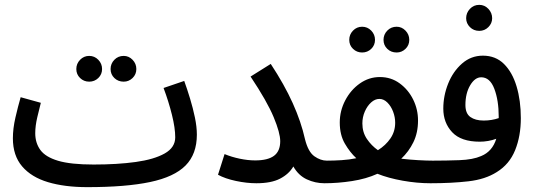

<svg xmlns="http://www.w3.org/2000/svg" viewBox="-20 -749 2202 790"><path d="M339 21Q246 21 177.5 0.5Q109 -20 71 -64.5Q33 -109 33 -180Q33 -220 43.5 -265.5Q54 -311 65 -349L148 -326Q142 -303 133.5 -267Q125 -231 125 -201Q125 -161 146 -132Q167 -103 219 -87.5Q271 -72 365 -72Q463 -72 538.5 -82.5Q614 -93 657.5 -117.5Q701 -142 701 -184Q701 -222 687.5 -276.5Q674 -331 653 -387L738 -416Q750 -383 762 -343.5Q774 -304 782 -265.5Q790 -227 790 -195Q790 -115 743.5 -68Q697 -21 597.5 0Q498 21 339 21ZM347 -413Q325 -413 309.5 -428Q294 -443 294 -465Q294 -487 309.5 -503Q325 -519 347 -519Q369 -519 384.5 -503Q400 -487 400 -465Q400 -443 384.5 -428Q369 -413 347 -413ZM489 -413Q466 -413 450.5 -428Q435 -443 435 -465Q435 -487 450.5 -503Q466 -519 489 -519Q510 -519 525.5 -503Q541 -487 541 -465Q541 -443 525.5 -428Q510 -413 489 -413Z M1030 -89Q1082 -89 1107.5 -108Q1133 -127 1133 -168Q1133 -202 1106 -267Q1079 -332 1011 -434L1094 -486Q1150 -401 1184.5 -324.5Q1219 -248 1235 -176Q1248 -124 1273.5 -106Q1299 -88 1325 -88Q1349 -88 1360.5 -75.5Q1372 -63 1372 -43Q1372 -23 1358.5 -9Q1345 5 1315 5Q1277 5 1242.5 -11Q1208 -27 1187 -64Q1169 -33 1132.5 -14Q1096 5 1035 5Q995 5 950.5 -4.5Q906 -14 877 -30L904 -115Q933 -103 966.5 -96Q1000 -89 1030 -89Z M1315 5 1324 -88Q1354 -88 1385.5 -90Q1417 -92 1446 -98Q1420 -122 1399 -158Q1378 -194 1378 -245Q1378 -293 1400.5 -336Q1423 -379 1460.5 -405.5Q1498 -432 1543 -432Q1589 -432 1624.5 -406Q1660 -380 1680 -339.5Q1700 -299 1700 -253Q1700 -203 1681 -164Q1662 -125 1631 -96Q1665 -92 1700.5 -90Q1736 -88 1761 -88Q1786 -88 1797 -75.5Q1808 -63 1808 -43Q1808 -23 1794.5 -9Q1781 5 1751 5Q1696 5 1637 -5.5Q1578 -16 1533 -34Q1487 -13 1428.5 -4Q1370 5 1315 5ZM1471 -241Q1471 -205 1489.5 -177.5Q1508 -150 1535 -131Q1567 -151 1586.5 -179.5Q1606 -208 1606 -244Q1606 -267 1597.5 -289.5Q1589 -312 1574 -327Q1559 -342 1541 -342Q1523 -342 1507 -327.5Q1491 -313 1481 -290Q1471 -267 1471 -241ZM1470 -533Q1448 -533 1432.5 -548Q1417 -563 1417 -585Q1417 -607 1432.5 -623Q1448 -639 1470 -639Q1492 -639 1507.5 -623Q1523 -607 1523 -585Q1523 -563 1507.5 -548Q1492 -533 1470 -533ZM1612 -533Q1589 -533 1573.5 -548Q1558 -563 1558 -585Q1558 -607 1573.5 -623Q1589 -639 1612 -639Q1633 -639 1648.5 -623Q1664 -607 1664 -585Q1664 -563 1648.5 -548Q1633 -533 1612 -533Z M1751 5 1760 -88Q1815 -88 1870.5 -90Q1926 -92 1960 -107Q2006 -126 2022 -178Q2006 -172 1988.5 -169Q1971 -166 1954 -166Q1877 -166 1840.5 -205Q1804 -244 1804 -302Q1804 -355 1824 -405Q1844 -455 1881 -487.5Q1918 -520 1967 -520Q2019 -520 2053.5 -486Q2088 -452 2105.5 -393.5Q2123 -335 2123 -263Q2123 -189 2099.5 -131Q2076 -73 2024 -41Q1977 -11 1907.5 -3Q1838 5 1751 5ZM1895 -317Q1895 -282 1915.5 -267.5Q1936 -253 1970 -253Q2003 -253 2032 -263V-269Q2032 -336 2014 -383.5Q1996 -431 1960 -431Q1934 -431 1914.5 -398Q1895 -365 1895 -317ZM1952 -622Q1929 -622 1913.5 -637.5Q1898 -653 1898 -674Q1898 -696 1913.5 -712.5Q1929 -729 1952 -729Q1974 -729 1989.5 -712.5Q2005 -696 2005 -674Q2005 -653 1989.5 -637.5Q1974 -622 1952 -622Z"/></svg>

Font: Noto Sans Arabic UI Cn Md
Style: Regular
Weight: 500
Width: 3
Designer: Monotype Design Team, Nadine Chahine and Nizar Qandah
Foundry: Monotype Imaging Inc.
Version: Version 2.010; ttfautohint (v1.8.4.7-5d5b)